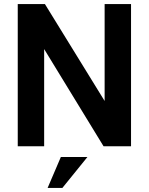

<svg xmlns="http://www.w3.org/2000/svg" viewBox="-20 -717 729 941"><path d="M67 0V-697H200.2L525.4 -169.2H492.8V-697H622.2V0H487.6L164.4 -528.8H196.4V0ZM213.4 204 278.2 52.6H408.4L285.8 204Z"/></svg>

Font: Hanken Grotesk
Style: Regular
Weight: 400
Designer: Alfredo Marco Pradil
Foundry: Hanken Design Co.
Version: Version 3.013